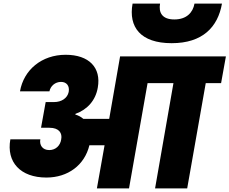

<svg xmlns="http://www.w3.org/2000/svg" viewBox="-20 -1056 1286 1076"><path d="M283 -484H236L210 -340H257C311 -340 330 -310 323 -275C318 -240 292 -215 256 -215C218 -215 200 -243 206 -275H38C15 -147 95 -61 240 -61C360 -61 454 -130 481 -242H566L523 0H703L807 -590H952L849 0H1029L1133 -590H1219L1246 -740H653L592 -390H447C435 -400 420 -409 402 -414L403 -418C470 -442 516 -494 528 -565C548 -677 479 -749 348 -749C214 -749 113 -665 92 -544H257C263 -574 289 -597 322 -597C353 -597 371 -575 365 -541C358 -506 325 -484 283 -484ZM942 -814C1115 -814 1201 -904 1224 -1036H1070C1061 -985 1025 -947 957 -947C889 -947 868 -985 877 -1036H723C699 -904 768 -814 942 -814Z"/></svg>

Font: SVN-Poppins ExtraBold
Style: Italic
Weight: 800
Italic angle: -10°
Designer: Ninad Kale (Devanagari), Jonny Pinhorn (Latin)
Foundry: Indian Type Foundry
Version: Version 3.002 2017